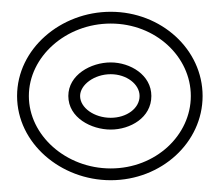

<svg xmlns="http://www.w3.org/2000/svg" viewBox="-20 -776 373 326"><path d="M9 -613C9 -533 83 -470 168 -470C254 -470 324 -534 324 -613C324 -692 254 -756 168 -756C83 -756 9 -693 9 -613ZM116 -613C116 -632 140 -650 168 -650C195 -650 217 -633 217 -613C217 -592 195 -576 168 -576C140 -576 116 -593 116 -613ZM29 -613C29 -679.8 92 -736 168 -736C244.5 -736 304 -679.5 304 -613C304 -546.5 244.5 -490 168 -490C92 -490 29 -546.2 29 -613ZM96 -613C96 -576 135.2 -556 168 -556C201 -556 237 -576.1 237 -613C237 -648.8 201.1 -670 168 -670C134.2 -670 96 -648.8 96 -613Z"/></svg>

Font: Charger Pro
Style: Ol
Weight: 900
Designer: Jasper
Foundry: Cannot Into Space Fonts
Version: Version 1.09